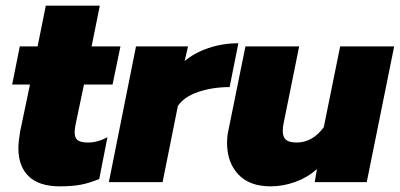

<svg xmlns="http://www.w3.org/2000/svg" viewBox="-20 -644 1414 679"><path d="M45 -120Q45 -141 51 -178L86 -345H23L50 -480H113L142 -624H333L304 -480H406L378 -345H277L248 -207Q244 -190 244 -176Q244 -156 255 -148Q266 -140 291 -140Q326 -140 360 -159L331 -11Q300 2 269 8.5Q238 15 192 15Q118 15 81.5 -20.5Q45 -56 45 -120Z M461 -480H645L633 -428Q667 -457 717 -474Q767 -491 823 -491L792 -336Q732 -336 681.5 -319Q631 -302 609 -269L555 0H365Z M783 -138Q783 -164 789 -189L848 -480H1038L984 -213Q980 -197 980 -181Q980 -159 991.5 -149.5Q1003 -140 1029 -140Q1085 -140 1125 -194L1183 -480H1374L1277 0H1093L1101 -46Q1067 -16 1024 -0.5Q981 15 937 15Q862 15 822.5 -27.5Q783 -70 783 -138Z"/></svg>

Font: Readiness ExtraBold
Style: Italic
Weight: 800
Italic angle: -12°
Designer: Katatrad Team
Foundry: CadsonDemak
Version: Version 1.00;January 16, 2020;FontCreator 12.0.0.2550 64-bit